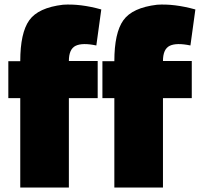

<svg xmlns="http://www.w3.org/2000/svg" viewBox="-20 -818 913 853"><path d="M832 -382H704V15H488V-326V-382H435V-546H488Q488 -672 528 -728Q568 -784 678 -797Q754 -802 848 -776L826 -616Q764 -629 734 -614.5Q704 -600 704 -547H832ZM414 -382H286V15H70V-326V-382H17V-546H70Q70 -672 110 -728Q150 -784 260 -797Q337 -802 430 -776L408 -616Q346 -629 316 -614.5Q286 -600 286 -547H414Z"/></svg>

Font: Repo
Style: ExtraBlack
Weight: 1000
Designer: Stefan Peev
Foundry: Context Ltd
Version: Version 001.000